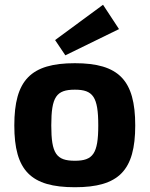

<svg xmlns="http://www.w3.org/2000/svg" viewBox="-20 -772 627 805"><path d="M479 -650 412 -752 211 -604 254 -540ZM294 -507C109 -507 40 -436 40 -246C40 -57 109 13 294 13C478 13 547 -57 547 -246C547 -436 478 -507 294 -507ZM294 -396C370 -396 392 -366 392 -246C392 -128 370 -98 294 -98C216 -98 195 -128 195 -246C195 -366 216 -396 294 -396Z"/></svg>

Font: SnT
Style: Bold
Weight: 700
Designer: Natanael Gama
Version: Version 1.001;PS 001.001;hotconv 1.0.70;makeotf.lib2.5.58329